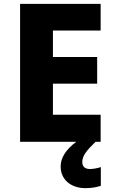

<svg xmlns="http://www.w3.org/2000/svg" viewBox="-20 -734 595 994"><path d="M406 105C406 72 430 43 475 0H501V-140H254V-301H483V-439H254V-576H501V-714H84V0H375C321 40 294 83 294 128C294 195 346 240 422 240C456 240 480 235 502 228V131C488 136 464 141 445 141C422 141 406 130 406 105Z"/></svg>

Font: Noto Sans Arabic UI XBd
Style: Regular
Weight: 800
Designer: Monotype Design Team, Nadine Chahine and Nizar Qandah
Foundry: Monotype Imaging Inc.
Version: Version 2.010